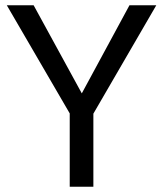

<svg xmlns="http://www.w3.org/2000/svg" viewBox="-20 -710 620 730"><path d="M335 -277.8V0H245.1V-278.8L5.9 -689.9H107.9L291 -355L472.2 -689.9H574.2Z"/></svg>

Font: D-DIN Exp
Style: Regular
Weight: 400
Width: 7
Designer: Charles Nix
Foundry: Datto Inc.
Version: Version 1.00